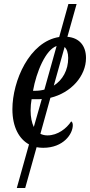

<svg xmlns="http://www.w3.org/2000/svg" viewBox="-20 -729 450 960"><path d="M196 10C297 10 344 -59 344 -103C344 -112 341 -120 336 -122C313 -87 269 -52 217 -52C204 -52 192 -55 182 -60L232 -240C336 -265 410 -349 410 -439C410 -501 376 -540 317 -545L363 -709H322L276 -544C127 -521 42 -324 42 -183C42 -93 76 -34 125 -7L64 211H106L163 7C174 9 185 10 196 10ZM155 -275H145C162 -370 208 -480 263 -499L202 -281C187 -277 171 -275 155 -275ZM321 -439C321 -378 293 -329 249 -301L303 -494C314 -484 321 -465 321 -439ZM133 -177C133 -194 135 -218 138 -233H168C175 -233 182 -233 189 -234L149 -94C139 -115 133 -143 133 -177Z"/></svg>

Font: Noto Serif ExtraCondensed
Style: Italic
Weight: 400
Width: 2
Italic angle: -12°
Designer: Monotype Design Team
Foundry: Monotype Imaging Inc.
Version: Version 2.014